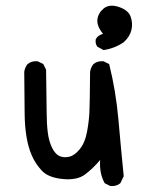

<svg xmlns="http://www.w3.org/2000/svg" viewBox="-20 -652 540 669"><path d="M364.3 -3.9 344.7 -13.7Q325.2 -49.8 329.1 -94.7Q302.7 -63.5 275.4 -43.5Q248 -23.4 198.2 -28.3Q148.4 -33.2 126 -57.1Q103.5 -81.1 90.8 -110.4Q78.1 -139.6 72.3 -175.8Q66.4 -211.9 65.9 -253.4Q65.4 -294.9 64.5 -401.4Q66.4 -417 76.2 -428.7Q89.8 -440.4 111.3 -438.5L130.9 -428.7L140.6 -409.2Q142.6 -294.9 142.6 -258.3Q142.6 -221.7 146.5 -190.4Q150.4 -159.2 161.6 -136.7Q172.9 -114.3 188 -107.9Q203.1 -101.6 221.7 -106Q240.2 -110.4 258.3 -132.8Q276.4 -155.3 283.2 -192.4Q290 -229.5 291.5 -260.3Q293 -291 293.9 -401.4Q295.9 -417 305.7 -428.7Q319.3 -440.4 340.8 -438.5L360.4 -428.7Q383.8 -335 392.6 -235.4Q401.4 -135.7 411.1 -38.1L399.4 -13.7Q385.7 -2 364.3 -3.9ZM340.8 -477.5 319.3 -489.3Q311.5 -499 313.5 -514.6Q319.3 -528.3 338.9 -534.2Q317.4 -560.5 319.3 -583Q321.3 -605.5 340.8 -622.1Q360.4 -638.7 393.6 -627.9Q426.8 -617.2 435.1 -594.2Q443.4 -571.3 438 -547.9Q432.6 -524.4 411.1 -504.9Q379.9 -483.4 340.8 -477.5Z"/></svg>

Font: NaikaiFont
Style: Regular-Lite
Weight: 400
Version: Version 1.67